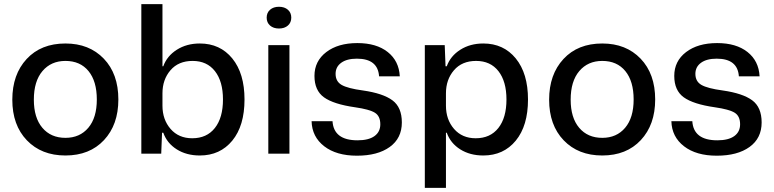

<svg xmlns="http://www.w3.org/2000/svg" viewBox="-20 -749 3773 936"><path d="M299 9Q182 9 111 -65Q40 -139 40 -263Q40 -386 110 -461.5Q180 -537 299 -537Q415 -537 486 -463Q557 -389 557 -264Q557 -141 487 -66Q417 9 299 9ZM299 -77Q369 -77 410.5 -126Q452 -175 452 -264Q452 -353 411.5 -402.5Q371 -452 299 -452Q229 -452 187 -402.5Q145 -353 145 -263Q145 -175 186.5 -126Q228 -77 299 -77Z M954 9Q889 9 841.5 -21Q794 -51 776 -102H770L766 0H669V-729H772V-426H776Q794 -476 842 -506.5Q890 -537 954 -537Q1053 -537 1112.5 -464Q1172 -391 1172 -264Q1172 -136 1112.5 -63.5Q1053 9 954 9ZM917 -75Q988 -75 1027.5 -125Q1067 -175 1067 -264Q1067 -352 1028 -402Q989 -452 919 -452Q850 -452 811 -406.5Q772 -361 772 -294V-234Q772 -166 811.5 -120.5Q851 -75 917 -75Z M1288 0V-529H1391V0ZM1383.5 -624.5Q1367 -610 1340 -610Q1313 -610 1296.5 -624.5Q1280 -639 1280 -663Q1280 -687 1296.5 -701.5Q1313 -716 1340 -716Q1367 -716 1383.5 -701.5Q1400 -687 1400 -663Q1400 -639 1383.5 -624.5Z M1720 10Q1620 10 1560.5 -36Q1501 -82 1499 -158H1601Q1607 -65 1723 -65Q1777 -65 1805.5 -85.5Q1834 -106 1834 -143Q1834 -183 1807.5 -199.5Q1781 -216 1711 -226Q1606 -241 1559.5 -274.5Q1513 -308 1513 -379Q1513 -451 1570.5 -495Q1628 -539 1722 -539Q1815 -539 1870 -495.5Q1925 -452 1929 -377H1828Q1822 -463 1720 -463Q1671 -463 1643.5 -443Q1616 -423 1616 -389Q1616 -352 1645.5 -335Q1675 -318 1749 -308Q1847 -294 1893 -260Q1939 -226 1939 -152Q1939 -75 1880 -32.5Q1821 10 1720 10Z M2051 167V-529H2148L2152 -426H2158Q2176 -476 2224 -506.5Q2272 -537 2336 -537Q2435 -537 2494.5 -464Q2554 -391 2554 -264Q2554 -136 2494.5 -63.5Q2435 9 2336 9Q2271 9 2223.5 -21Q2176 -51 2158 -102H2154V167ZM2299 -75Q2370 -75 2409.5 -125Q2449 -175 2449 -264Q2449 -352 2410 -402Q2371 -452 2301 -452Q2232 -452 2193 -406.5Q2154 -361 2154 -294V-234Q2154 -166 2193.5 -120.5Q2233 -75 2299 -75Z M2916 9Q2799 9 2728 -65Q2657 -139 2657 -263Q2657 -386 2727 -461.5Q2797 -537 2916 -537Q3032 -537 3103 -463Q3174 -389 3174 -264Q3174 -141 3104 -66Q3034 9 2916 9ZM2916 -77Q2986 -77 3027.5 -126Q3069 -175 3069 -264Q3069 -353 3028.5 -402.5Q2988 -452 2916 -452Q2846 -452 2804 -402.5Q2762 -353 2762 -263Q2762 -175 2803.5 -126Q2845 -77 2916 -77Z M3474 10Q3374 10 3314.5 -36Q3255 -82 3253 -158H3355Q3361 -65 3477 -65Q3531 -65 3559.5 -85.5Q3588 -106 3588 -143Q3588 -183 3561.5 -199.5Q3535 -216 3465 -226Q3360 -241 3313.5 -274.5Q3267 -308 3267 -379Q3267 -451 3324.5 -495Q3382 -539 3476 -539Q3569 -539 3624 -495.5Q3679 -452 3683 -377H3582Q3576 -463 3474 -463Q3425 -463 3397.5 -443Q3370 -423 3370 -389Q3370 -352 3399.5 -335Q3429 -318 3503 -308Q3601 -294 3647 -260Q3693 -226 3693 -152Q3693 -75 3634 -32.5Q3575 10 3474 10Z"/></svg>

Font: Mona Sans Medium
Style: Regular
Weight: 500
Designer: Deni Anggara
Foundry: GitHub
Version: Version 2.000;Glyphs 3.2.3 (3260)